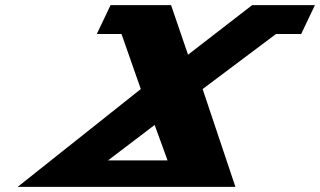

<svg xmlns="http://www.w3.org/2000/svg" viewBox="-20 -723 1235 741"><path d="M888.5 -1.9 762 -379.3 1045.2 -591.8H1142.4L1195.3 -703.1H953L705.7 -511.9L640.3 -703.1H406.6L353.6 -591.8H448.9L523.4 -379.3L48.3 -1.9ZM626.7 -103.9H396.8L576.8 -240.7Z"/></svg>

Font: Hussar
Style: BdSuprExtOblFive
Weight: 700
Foundry: Cannot Into Space Fonts
Version: Version 2.00